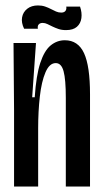

<svg xmlns="http://www.w3.org/2000/svg" viewBox="-20 -686 378 706"><path d="M31.7 0V-281L29.7 -528H112.3L98.3 -328.3H107.7Q113 -408.7 128 -454.3Q143 -500 166.3 -519Q189.7 -538 218.3 -538Q267 -538 289 -490.5Q311 -443 311 -339.3V0H222V-326Q222 -394 213.8 -424Q205.7 -454 185 -454Q161.7 -454 147.2 -420Q132.7 -386 126.5 -331.3Q120.3 -276.7 120.3 -213.3V0ZM222.7 -575.3Q207 -575.3 194.8 -579.5Q182.7 -583.7 172.8 -588.5Q163 -593.3 154.3 -597.5Q145.7 -601.7 137 -601.7Q127 -601.7 122.2 -596Q117.3 -590.3 119.3 -580.3H68.7Q57.7 -602.7 61.2 -622.2Q64.7 -641.7 80.2 -653.8Q95.7 -666 119.7 -666Q134 -666 145.7 -662Q157.3 -658 167.2 -652.8Q177 -647.7 186 -643.7Q195 -639.7 205 -639.7Q215.7 -639.7 220.5 -645.7Q225.3 -651.7 223.7 -661.7H274.3Q282 -639.3 279.3 -619.5Q276.7 -599.7 262.8 -587.5Q249 -575.3 222.7 -575.3Z"/></svg>

Font: Bricolage Grotesque 96pt ExtraBold Condensed
Style: Regular
Weight: 800
Width: 3
Version: Version 1.001;gftools[0.9.33.dev8+g029e19f]